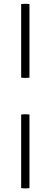

<svg xmlns="http://www.w3.org/2000/svg" viewBox="-20 -822 276 1043"><path d="M95 200V-200Q118 -203 140 -200V200Q118 203 95 200ZM95 -400V-800Q118 -803 140 -800V-400Q118 -397 95 -400Z"/></svg>

Font: Poltawski Nowy Medium
Style: Regular
Weight: 500
Version: Version 1.001;gftools[0.9.25]